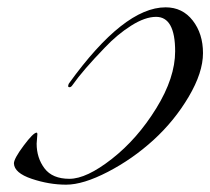

<svg xmlns="http://www.w3.org/2000/svg" viewBox="-20 -476 574 524"><path d="M82 -110 80 -84Q80 -45 101.5 -16.5Q123 12 169.5 12Q216 12 285.5 -42.5Q355 -97 406.5 -180.5Q458 -264 458 -336Q458 -430 406 -430Q376 -430 338 -406Q300 -382 266 -346Q206 -284 178 -244Q174 -238 170 -238Q166 -238 166 -241Q166 -244 168 -248Q318 -456 432 -456Q478 -456 506 -420Q534 -384 534 -331Q534 -278 495 -212Q456 -146 399 -94Q342 -42 274.5 -7Q207 28 160.5 28Q114 28 66.5 12Q19 -4 18 -30Q18 -43 44.5 -78.5Q71 -114 80 -114Q82 -114 82 -110Z"/></svg>

Font: Miama
Style: Regular
Weight: 400
Italic angle: 16.5°
Designer: Linus Romer
Foundry: Linus Romer
Version: 0.32